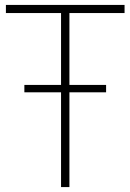

<svg xmlns="http://www.w3.org/2000/svg" viewBox="-20 -760 530 780"><path d="M228 0V-385H79V-415H228V-707H4V-740H486V-707H262V-415H411V-385H262V0Z"/></svg>

Font: Encode Sans Condensed Condensed Thin
Style: Regular
Weight: 100
Width: 3
Designer: Multiple Designers
Foundry: Impallari Type
Version: Version 3.000; ttfautohint (v1.8.3) -l 8 -r 50 -G 200 -x 14 